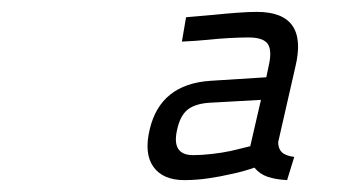

<svg xmlns="http://www.w3.org/2000/svg" viewBox="-20 -682 570 323"><path d="M448 -443Q448 -432 454 -426Q460 -420 475 -418L463 -379Q444 -380 430.5 -384.5Q417 -389 408 -400Q388 -393 368 -389Q351 -385 330.5 -382Q310 -379 290 -379Q254 -379 238 -401.5Q222 -424 232 -465Q250 -540 333 -546L428 -552L432 -571Q438 -597 430.5 -608Q423 -619 398 -619Q385 -619 366 -618Q347 -617 329 -615Q308 -613 286 -612L293 -653Q317 -655 339 -657Q358 -659 378 -660.5Q398 -662 412 -662Q499 -662 477 -570ZM330 -509Q307 -507 295 -497Q283 -487 278 -464Q268 -421 305 -421Q319 -421 336.5 -423Q354 -425 368 -428Q385 -432 401 -436L419 -514Z"/></svg>

Font: Panefresco 250wt
Style: Italic
Weight: 300
Version: Version 1.000